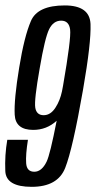

<svg xmlns="http://www.w3.org/2000/svg" viewBox="-24 -700 362 725"><path d="M95.5 5.5Q-1.5 5.5 -4 -54.2Q-6.5 -114 3.5 -172H81.5Q72.5 -115.5 74.8 -83.5Q77 -51.5 105.5 -51.5Q133.5 -51.5 152 -89.5Q165 -116 190 -244Q152 -209.5 101.5 -209.5Q34.5 -209.5 31.5 -266.8Q28.5 -324 48.5 -445Q67.5 -562 92.8 -620.8Q118 -679.5 220.5 -679.5Q315 -679.5 317.8 -609.2Q320.5 -539 289.5 -361Q250.5 -137.5 222.2 -66Q194 5.5 95.5 5.5ZM210 -355Q212 -365 214 -376Q245 -554.5 240.8 -588.2Q236.5 -622 207 -622Q177.5 -622 161.5 -589.5Q145.5 -557 126 -442.5Q104.5 -321.5 109.2 -293.2Q114 -265 141 -265Q167.5 -265 186 -294.5Q202.5 -320 210 -355Z"/></svg>

Font: Anybody Condensed Regular
Style: Italic
Weight: 400
Width: 3
Italic angle: -10°
Designer: Tyler Finck
Foundry: Etcetera Type Company
Version: Version 1.010; ttfautohint (v1.8.3) -l 8 -r 50 -G 200 -x 14 